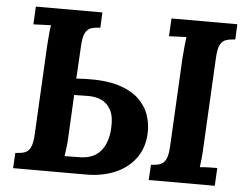

<svg xmlns="http://www.w3.org/2000/svg" viewBox="-50 -763 1070 825"><g transform="rotate(5 484.5 -350.0)"><path d="M35 0 39 -66Q62 -67 78 -72Q94 -77 103.5 -95Q113 -113 115 -153L135 -536Q137 -563 139 -588Q141 -613 144 -626Q128 -625 103.5 -624.5Q79 -624 68 -623L72 -700H359L356 -634Q334 -633 317.5 -628Q301 -623 291.5 -605.5Q282 -588 280 -547L272 -407L308 -409Q395 -412 452 -395Q509 -378 541.5 -347Q574 -316 587 -277.5Q600 -239 598 -199Q595 -134 561 -89.5Q527 -45 472.5 -22.5Q418 0 351 0ZM251 -71Q263 -71 275.5 -71Q288 -71 300 -71.5Q312 -72 324 -72Q380 -75 408.5 -111.5Q437 -148 440 -207Q443 -257 428 -285.5Q413 -314 386.5 -326Q360 -338 326 -337Q312 -337 297.5 -336.5Q283 -336 269 -336L260 -159Q259 -132 256 -108Q253 -84 251 -71ZM941 -700 938 -634Q916 -633 899.5 -628Q883 -623 873.5 -605.5Q864 -588 862 -547L842 -164Q841 -137 838.5 -112Q836 -87 834 -74Q850 -76 874.5 -76.5Q899 -77 909 -77L905 0H620L624 -66Q646 -67 662 -72Q678 -77 687.5 -95Q697 -113 699 -153L719 -536Q721 -563 723.5 -588Q726 -613 728 -626Q712 -625 688 -624.5Q664 -624 653 -623L657 -700Z"/></g></svg>

Font: Lora
Style: Bold Italic
Weight: 700
Italic angle: -3°
Designer: Olga Karpushina, Alexei Vanyashin (Cyrillic)
Foundry: Cyreal
Version: Version 3.004